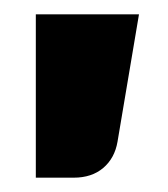

<svg xmlns="http://www.w3.org/2000/svg" viewBox="-20 -158 235 268"><path d="M144 40Q140 63 124 76.5Q108 90 83 90H30L30 -138H174Z"/></svg>

Font: Blinker
Style: Regular
Weight: 400
Designer: Juergen Huber
Foundry: supertype
Version: 1.017